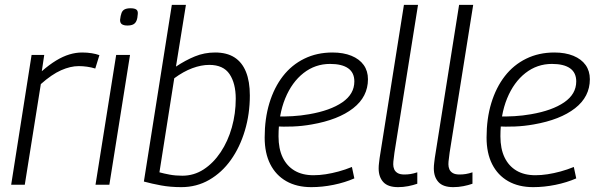

<svg xmlns="http://www.w3.org/2000/svg" viewBox="-20 -760 2453 790"><path d="M162 -534 152 -467Q183 -494 211 -511Q239 -528 265.5 -536Q292 -544 318 -544Q339 -544 357.5 -541Q376 -538 389 -533L372 -478Q356 -483 338.5 -485.5Q321 -488 304 -488Q270 -488 231.5 -471Q193 -454 148 -414L82 0H26L110 -534Z M373 0 458 -534H515L430 0ZM517 -726Q533 -726 540.5 -721Q548 -716 547 -703Q546 -685 541.5 -674.5Q537 -664 528 -659.5Q519 -655 504 -655Q490 -655 482 -660Q474 -665 474 -678Q476 -696 480 -706.5Q484 -717 493 -721.5Q502 -726 517 -726Z M745 -740 704 -486Q743 -512 782 -528Q821 -544 865 -544Q913 -544 944.5 -524Q976 -504 992 -464.5Q1008 -425 1008 -367Q1008 -291 987.5 -222.5Q967 -154 930 -102Q893 -50 841 -20Q789 10 726 10Q681 10 643 3Q605 -4 572 -13L687 -740ZM841 -493Q808 -493 771.5 -479.5Q735 -466 697 -438L636 -51Q654 -46 678 -41.5Q702 -37 730 -37Q778 -37 818 -63Q858 -89 888 -134Q918 -179 934 -236Q950 -293 950 -354Q950 -417 924.5 -455Q899 -493 841 -493Z M1118 -281Q1149 -280 1183.5 -282Q1218 -284 1252 -290Q1339 -305 1388.5 -339Q1438 -373 1438 -425Q1438 -461 1412.5 -479Q1387 -497 1338 -497Q1277 -497 1229 -459.5Q1181 -422 1153.5 -355Q1126 -288 1126 -199Q1126 -148 1143 -112.5Q1160 -77 1192 -58Q1224 -39 1270 -39Q1294 -39 1320 -43Q1346 -47 1373.5 -54.5Q1401 -62 1428 -73L1438 -26Q1399 -9 1352.5 0.5Q1306 10 1261 10Q1201 10 1158 -14.5Q1115 -39 1092 -84.5Q1069 -130 1069 -194Q1069 -272 1088.5 -336Q1108 -400 1144 -446.5Q1180 -493 1232 -518.5Q1284 -544 1348 -544Q1393 -544 1426 -530.5Q1459 -517 1476.5 -492.5Q1494 -468 1494 -434Q1494 -362 1433 -314.5Q1372 -267 1263 -248Q1224 -241 1185 -239.5Q1146 -238 1113 -240Z M1642 -740H1700L1603 -132Q1602 -120 1600 -107.5Q1598 -95 1598 -84Q1598 -73 1602 -63.5Q1606 -54 1616 -48Q1626 -42 1644 -42Q1657 -42 1669.5 -44Q1682 -46 1697 -51V-4Q1680 2 1659.5 6Q1639 10 1618 10Q1576 10 1557 -11Q1538 -32 1538 -67Q1538 -78 1539.5 -89.5Q1541 -101 1542 -110Z M1869 -740H1927L1830 -132Q1829 -120 1827 -107.5Q1825 -95 1825 -84Q1825 -73 1829 -63.5Q1833 -54 1843 -48Q1853 -42 1871 -42Q1884 -42 1896.5 -44Q1909 -46 1924 -51V-4Q1907 2 1886.5 6Q1866 10 1845 10Q1803 10 1784 -11Q1765 -32 1765 -67Q1765 -78 1766.5 -89.5Q1768 -101 1769 -110Z M2031 -281Q2062 -280 2096.5 -282Q2131 -284 2165 -290Q2252 -305 2301.5 -339Q2351 -373 2351 -425Q2351 -461 2325.5 -479Q2300 -497 2251 -497Q2190 -497 2142 -459.5Q2094 -422 2066.5 -355Q2039 -288 2039 -199Q2039 -148 2056 -112.5Q2073 -77 2105 -58Q2137 -39 2183 -39Q2207 -39 2233 -43Q2259 -47 2286.5 -54.5Q2314 -62 2341 -73L2351 -26Q2312 -9 2265.5 0.5Q2219 10 2174 10Q2114 10 2071 -14.5Q2028 -39 2005 -84.5Q1982 -130 1982 -194Q1982 -272 2001.5 -336Q2021 -400 2057 -446.5Q2093 -493 2145 -518.5Q2197 -544 2261 -544Q2306 -544 2339 -530.5Q2372 -517 2389.5 -492.5Q2407 -468 2407 -434Q2407 -362 2346 -314.5Q2285 -267 2176 -248Q2137 -241 2098 -239.5Q2059 -238 2026 -240Z"/></svg>

Font: Georama ExtraCondensed Thin Light
Style: Italic
Weight: 300
Italic angle: -9°
Version: Version 1.001